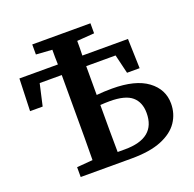

<svg xmlns="http://www.w3.org/2000/svg" viewBox="-128 -858 998 989"><g transform="rotate(-20 371.5 -363.5)"><path d="M424 -316Q411 -316 398 -315.5Q385 -315 372 -314Q372 -241 372 -178.5Q372 -116 373 -56H413Q582 -56 582 -194Q582 -253 545.5 -284.5Q509 -316 424 -316ZM149 -672V-727H468V-672L373 -665Q373 -646 373 -626Q373 -606 372 -585H622L627 -423H558L533 -527H372Q372 -491 372 -452.5Q372 -414 372 -372V-369Q392 -371 413.5 -372Q435 -373 457 -373Q585 -373 651 -324Q717 -275 717 -197Q717 -141 687 -96.5Q657 -52 593.5 -26Q530 0 429 0H150V-54L237 -61Q238 -122 238 -184Q238 -246 238 -308V-407Q238 -436 238 -466.5Q238 -497 238 -527H117L90 -408H21L27 -585H238Q237 -605 237 -625.5Q237 -646 237 -666Z"/></g></svg>

Font: Source Serif 4 SmText Semibold
Style: Regular
Weight: 600
Designer: Frank Grießhammer
Foundry: Adobe
Version: Version 4.005;hotconv 1.1.0;makeotfexe 2.6.0